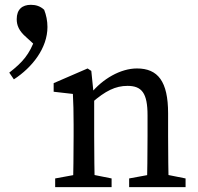

<svg xmlns="http://www.w3.org/2000/svg" viewBox="-20 -769 812 789"><path d="M206.7 0H438.6V-35.7L338.9 -55.7H315.7L206.7 -35.7V0ZM279.5 0H370C368 -45 367 -148 367 -210V-361.9L355.2 -477.6L340 -487.7L200.5 -427.3V-392L279.5 -383C281.5 -343 282.5 -312.6 282.5 -257.6V-210C282.5 -148 281.5 -45 279.5 0ZM510.7 0H742.6V-35.7L642.7 -55.7H619.5L510.7 -35.7V0ZM583.3 0H673.8C671.8 -45 670.8 -146 670.8 -210V-303.4C670.8 -434.5 628.9 -487.7 542.8 -487.7C475 -487.7 401.3 -444.6 352.7 -384.6H344.8L357.3 -346.9C413.3 -395.8 454.7 -416.1 503.9 -416.1C562.8 -416.1 586.3 -386.5 586.3 -295.2V-210C586.3 -146 585.3 -45 583.3 0ZM175 -658.1C175 -683.3 169.9 -707.6 161.5 -728.8C145.5 -743.7 127.4 -749.2 106.8 -749.2C71.5 -749.2 48.7 -730.5 48.7 -690.2C48.7 -665.1 57.7 -642 87.7 -616.2L132.8 -574.9L125.5 -613.2C101.1 -545.1 73.5 -513.7 18.1 -470.5L37 -442.9C112 -491.4 175 -571.1 175 -658.1Z"/></svg>

Font: Source Serif Variable
Style: Regular
Weight: 389
Designer: Frank Grießhammer
Foundry: Adobe Systems Incorporated
Version: Version 3.001;hotconv 1.0.111;makeotfexe 2.5.65597